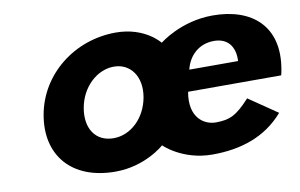

<svg xmlns="http://www.w3.org/2000/svg" viewBox="-68 -732 1364 872"><g transform="rotate(-10 614.0 -296.0)"><path d="M307.5 -295.3C324.1 -389.6 397 -456 474.3 -456C550.4 -456 599.9 -389.6 583.3 -295.3C566.9 -202.4 497.5 -136 417.9 -136C334.8 -136 291.1 -202.4 307.5 -295.3ZM809.9 -383C824.3 -444.7 871.8 -492 942.2 -492C1002.2 -492 1038.2 -453.9 1034.9 -383ZM1216.2 -285C1218.5 -291.6 1220.6 -303.5 1221.9 -311.1C1256.4 -506.9 1136.8 -607 956.7 -607C807.9 -607 708 -525 708 -525C708 -525 644.6 -607 509.7 -607C320 -607 154.8 -478.7 122.5 -295.4C90.6 -114.4 197.2 15 400.1 15C539.4 15 628.2 -66 628.2 -66C628.2 -66 708.6 15 847.1 15C978.6 15 1093.6 -22 1177.6 -119L1045.8 -209C984.4 -142 952.7 -126 886.9 -126C835 -126 766 -166.5 786.9 -285Z"/></g></svg>

Font: Hussar Wysoki
Style: Obl
Weight: 700
Foundry: Cannot Into Space Fonts
Version: Version 0.92